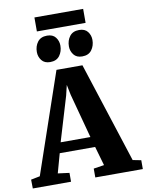

<svg xmlns="http://www.w3.org/2000/svg" viewBox="-139 -1192 968 1271"><g transform="rotate(-10 345.0 -556.5)"><path d="M35.5 -71.5 266.5 -746H441L659.5 -70.5L715.5 -59.5V0H396V-59.5L467 -70.5L430 -199H192L156 -69.5L233 -59.5V0H-24L-25 -59.5ZM410.5 -269 330.5 -567.5 316.5 -636 300 -567 210.5 -269ZM234.5 -804Q197 -804 178 -828.5Q159 -853 159 -884.5Q159 -924 180.2 -952Q201.5 -980 243.5 -980H244.5Q282.5 -980 301.2 -955.8Q320 -931.5 320 -900Q320 -861 299 -832.5Q278 -804 235.5 -804ZM450 -804Q412.5 -804 393.5 -828.5Q374.5 -853 374.5 -884.5Q374.5 -924 395.8 -952Q417 -980 459 -980H460Q498 -980 516.8 -955.8Q535.5 -931.5 535.5 -900Q535.5 -861 514.5 -832.5Q493.5 -804 451 -804ZM510.5 -1113V-1019H183V-1113Z"/></g></svg>

Font: Merriweather 36pt Black
Style: Regular
Weight: 900
Version: Version 2.100